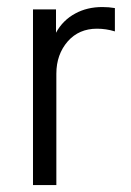

<svg xmlns="http://www.w3.org/2000/svg" viewBox="-20 -534 377 554"><path d="M75.2 -506.8H141.6V-439.5Q161.1 -475.6 197.3 -495.1Q231.4 -513.7 275.4 -513.7Q293.9 -513.7 311.5 -510.7V-443.4Q286.1 -451.2 259.8 -451.2Q208 -451.2 175.8 -415Q142.6 -377 142.6 -321.3V0H75.2Z"/></svg>

Font: DINish
Style: Regular
Weight: 400
Designer: Bert Driehuis
Foundry: Playbeing
Version: Version 3.008; git-95204e4c-release